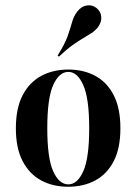

<svg xmlns="http://www.w3.org/2000/svg" viewBox="-20 -689 512 720"><path d="M235.5 11.3Q178.2 11.3 134.3 -12.5Q90.3 -36.3 64.9 -84.7Q39.5 -133.1 39.5 -208.1Q39.5 -283.1 64.9 -331.9Q90.3 -380.6 134.7 -404.4Q179 -428.2 236.3 -428.2Q293.5 -428.2 337.5 -404.4Q381.5 -380.6 406.5 -331.9Q431.5 -283.1 431.5 -208.1Q431.5 -133.1 406.5 -84.7Q381.5 -36.3 337.5 -12.5Q293.5 11.3 235.5 11.3ZM236.3 2.4Q270.2 2.4 292.3 -46.8Q314.5 -96 314.5 -208.1Q314.5 -320.2 292.3 -369.8Q270.2 -419.4 236.3 -419.4Q201.6 -419.4 179.4 -369.8Q157.3 -320.2 157.3 -208.1Q157.3 -96 179.4 -46.8Q201.6 2.4 236.3 2.4ZM200.8 -476.6 196 -480.6Q223.4 -524.2 233.9 -554.4Q244.4 -584.7 250.4 -606.5Q256.5 -628.2 269.4 -645.2Q284.7 -665.3 305.2 -668.5Q325.8 -671.8 341.9 -658.9Q358.1 -646 359.7 -625.8Q361.3 -605.6 346.8 -586.3Q336.3 -573.4 322.6 -564.5Q308.9 -555.6 291.5 -545.6Q274.2 -535.5 251.6 -519.4Q229 -503.2 200.8 -476.6Z"/></svg>

Font: Playfair 144pt SemiCondensed
Style: Bold
Weight: 700
Width: 4
Designer: Claus Eggers Sørensen
Foundry: Claus Eggers Sørensen
Version: Version 2.203